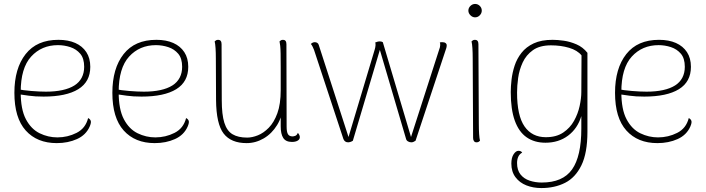

<svg xmlns="http://www.w3.org/2000/svg" viewBox="-20 -714 3584 974"><path d="M268 12Q168 12 110.5 -52Q53 -116 53 -243Q53 -367 110 -439.5Q167 -512 276 -512Q326 -512 362 -496Q398 -480 418 -449.5Q438 -419 438 -375Q438 -299 377 -261.5Q316 -224 201 -224Q158 -224 126.5 -228.5Q95 -233 67 -237V-262Q96 -256 138.5 -252.5Q181 -249 213 -249Q260 -249 296.5 -257Q333 -265 357.5 -280.5Q382 -296 394.5 -320Q407 -344 407 -375Q407 -418 387 -441.5Q367 -465 336.5 -475Q306 -485 274 -485Q191 -485 138 -427Q85 -369 85 -247Q85 -159 111.5 -109Q138 -59 181 -38Q224 -17 271 -17Q323 -17 368.5 -40Q414 -63 427 -115Q436 -111 440 -102Q444 -93 435 -72Q416 -29 370.5 -8.5Q325 12 268 12Z M765 12Q665 12 607.5 -52Q550 -116 550 -243Q550 -367 607 -439.5Q664 -512 773 -512Q823 -512 859 -496Q895 -480 915 -449.5Q935 -419 935 -375Q935 -299 874 -261.5Q813 -224 698 -224Q655 -224 623.5 -228.5Q592 -233 564 -237V-262Q593 -256 635.5 -252.5Q678 -249 710 -249Q757 -249 793.5 -257Q830 -265 854.5 -280.5Q879 -296 891.5 -320Q904 -344 904 -375Q904 -418 884 -441.5Q864 -465 833.5 -475Q803 -485 771 -485Q688 -485 635 -427Q582 -369 582 -247Q582 -159 608.5 -109Q635 -59 678 -38Q721 -17 768 -17Q820 -17 865.5 -40Q911 -63 924 -115Q933 -111 937 -102Q941 -93 932 -72Q913 -29 867.5 -8.5Q822 12 765 12Z M1416 -512Q1424 -512 1428.5 -506.5Q1433 -501 1433 -490L1434 -72Q1434 -44 1441 -33Q1448 -22 1464 -22Q1470 -22 1478 -25Q1486 -28 1491 -40Q1501 -29 1501 -18Q1501 -7 1490 -0.5Q1479 6 1461 6Q1430 6 1417 -14Q1404 -34 1404 -73V-177L1417 -185Q1413 -124 1386 -80Q1359 -36 1318 -12Q1277 12 1231 12Q1152 12 1114.5 -36.5Q1077 -85 1076 -207L1075 -417Q1075 -447 1073.5 -469.5Q1072 -492 1069 -504Q1072 -507 1076 -509.5Q1080 -512 1087 -512Q1095 -512 1099.5 -506.5Q1104 -501 1104 -490L1105 -206Q1105 -133 1118 -91.5Q1131 -50 1159.5 -33Q1188 -16 1234 -16Q1259 -16 1288 -27.5Q1317 -39 1343.5 -66Q1370 -93 1387 -139.5Q1404 -186 1404 -257Q1404 -328 1404 -372Q1404 -416 1403.5 -442Q1403 -468 1401.5 -481.5Q1400 -495 1398 -504Q1401 -507 1405 -509.5Q1409 -512 1416 -512Z M1746 8Q1737 8 1731 3.5Q1725 -1 1722 -9L1573 -461Q1571 -467 1566 -477Q1561 -487 1557 -491Q1562 -496 1567 -498Q1572 -500 1577 -500Q1584 -500 1589.5 -496.5Q1595 -493 1597 -486L1748 -19L1881 -463Q1882 -466 1883.5 -473Q1885 -480 1885 -484Q1885 -487 1885 -491Q1885 -495 1883 -498Q1887 -500 1893.5 -502Q1900 -504 1907 -504Q1912 -504 1915 -503Q1918 -502 1922 -500L2065 -19L2208 -463Q2210 -467 2211.5 -473.5Q2213 -480 2213 -484Q2213 -487 2213 -491Q2213 -495 2211 -498Q2215 -500 2218 -500Q2221 -500 2225 -500Q2235 -500 2241 -495Q2247 -490 2246 -482Q2246 -477 2244 -470Q2242 -463 2240 -458L2088 0Q2082 4 2077 6Q2072 8 2067 8Q2058 8 2050 3.5Q2042 -1 2040 -9L1907 -461L1770 0Q1764 4 1757.5 6Q1751 8 1746 8Z M2390 -626Q2377 -626 2366.5 -636.5Q2356 -647 2356 -660Q2356 -674 2366.5 -684Q2377 -694 2390 -694Q2404 -694 2414 -684Q2424 -674 2424 -660Q2424 -647 2414 -636.5Q2404 -626 2390 -626ZM2409 -87Q2409 -57 2410.5 -34.5Q2412 -12 2415 0Q2412 3 2408 5.5Q2404 8 2397 8Q2389 8 2384.5 2Q2380 -4 2380 -14L2378 -417Q2378 -447 2376.5 -469.5Q2375 -492 2372 -504Q2375 -507 2379 -509.5Q2383 -512 2390 -512Q2398 -512 2402.5 -506.5Q2407 -501 2407 -490Z M2726 240Q2685 240 2650.5 226.5Q2616 213 2595 185Q2574 157 2574 116Q2574 86 2585.5 68.5Q2597 51 2610 51Q2623 51 2629 60Q2615 68 2609 81.5Q2603 95 2603 113Q2603 149 2620.5 171Q2638 193 2667 202.5Q2696 212 2728 212Q2835 212 2882 145.5Q2929 79 2929 -62Q2929 -76 2929 -92Q2929 -108 2929 -125Q2910 -62 2862 -26Q2814 10 2747 10Q2691 10 2651.5 -17.5Q2612 -45 2591.5 -102Q2571 -159 2571 -247Q2571 -275 2575 -310Q2579 -345 2590.5 -380.5Q2602 -416 2625.5 -446Q2649 -476 2687.5 -494Q2726 -512 2784 -512Q2808 -512 2840 -507.5Q2872 -503 2904.5 -489Q2937 -475 2960 -446V-46Q2960 62 2929.5 124.5Q2899 187 2846.5 213.5Q2794 240 2726 240ZM2749 -18Q2802 -18 2837 -41.5Q2872 -65 2892 -101Q2912 -137 2920.5 -176.5Q2929 -216 2929 -247L2930 -433Q2909 -459 2867 -471.5Q2825 -484 2775 -484Q2718 -484 2683.5 -459.5Q2649 -435 2631.5 -397Q2614 -359 2608.5 -318.5Q2603 -278 2603 -245Q2603 -127 2641 -72.5Q2679 -18 2749 -18Z M3315 12Q3215 12 3157.5 -52Q3100 -116 3100 -243Q3100 -367 3157 -439.5Q3214 -512 3323 -512Q3373 -512 3409 -496Q3445 -480 3465 -449.5Q3485 -419 3485 -375Q3485 -299 3424 -261.5Q3363 -224 3248 -224Q3205 -224 3173.5 -228.5Q3142 -233 3114 -237V-262Q3143 -256 3185.5 -252.5Q3228 -249 3260 -249Q3307 -249 3343.5 -257Q3380 -265 3404.5 -280.5Q3429 -296 3441.5 -320Q3454 -344 3454 -375Q3454 -418 3434 -441.5Q3414 -465 3383.5 -475Q3353 -485 3321 -485Q3238 -485 3185 -427Q3132 -369 3132 -247Q3132 -159 3158.5 -109Q3185 -59 3228 -38Q3271 -17 3318 -17Q3370 -17 3415.5 -40Q3461 -63 3474 -115Q3483 -111 3487 -102Q3491 -93 3482 -72Q3463 -29 3417.5 -8.5Q3372 12 3315 12Z"/></svg>

Font: Arima Thin
Style: Regular
Weight: 100
Designer: Joana Correia and Natanael Gama
Foundry: NDISCOVER
Version: Version 1.101;gftools[0.9.23]